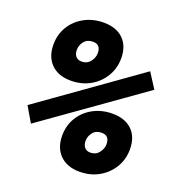

<svg xmlns="http://www.w3.org/2000/svg" viewBox="-130 -807 846 922"><g transform="rotate(20 293.0 -346.5)"><path d="M189 -386.7Q125 -386.7 88.6 -423.1Q52.2 -459.5 52.2 -521.5Q52.2 -573.2 77.1 -614.3Q102.1 -655.3 145.8 -679.2Q189.5 -703.1 244.6 -703.1Q308.6 -703.1 344.7 -668Q380.9 -632.8 380.9 -570.3Q380.9 -519 355.7 -477.3Q330.6 -435.5 287.4 -411.1Q244.1 -386.7 189 -386.7ZM377.9 9.8Q314 9.8 277.6 -26.6Q241.2 -63 241.2 -125Q241.2 -176.8 266.1 -217.8Q291 -258.8 334.7 -282.7Q378.4 -306.6 433.6 -306.6Q497.6 -306.6 533.7 -271.5Q569.8 -236.3 569.8 -173.8Q569.8 -122.6 544.7 -80.8Q519.5 -39.1 476.3 -14.6Q433.1 9.8 377.9 9.8ZM80.6 -127.4 34.7 -205.6 532.7 -559.6 582 -482.9ZM396 -94.2Q423.3 -94.2 439.5 -114.7Q455.6 -135.3 455.6 -158.7Q455.6 -202.6 415.5 -202.6Q386.7 -202.6 371.1 -183.1Q355.5 -163.6 355.5 -139.6Q355.5 -118.7 366 -106.4Q376.5 -94.2 396 -94.2ZM207 -490.7Q234.4 -490.7 250.5 -511.2Q266.6 -531.7 266.6 -555.2Q266.6 -599.1 226.6 -599.1Q197.8 -599.1 182.1 -579.6Q166.5 -560.1 166.5 -536.1Q166.5 -515.1 177 -502.9Q187.5 -490.7 207 -490.7Z"/></g></svg>

Font: CaskaydiaCove NF
Style: Bold Italic
Weight: 700
Italic angle: -10°
Designer: Aaron Bell
Foundry: Saja Typeworks
Version: Version 2111.001; VTT 6.35;Nerd Fonts 3.2.1